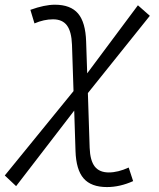

<svg xmlns="http://www.w3.org/2000/svg" viewBox="-60 -547 666 802"><path d="M7.3 230.5 -40 186 247.1 -166.5 240.7 -359.9Q238.8 -415 219.7 -440.7Q200.7 -466.3 161.6 -466.3Q123.5 -466.3 84 -449.2L66.9 -505.9Q126 -527.3 169.4 -527.3Q234.9 -527.3 266.1 -490.5Q297.4 -453.6 299.8 -373L304.2 -240.7L516.1 -524.9L565.9 -481L307.1 -158.2L314.5 70.3Q316.4 123.5 335.7 148.4Q355 173.3 394.5 173.3Q433.1 173.3 477.5 152.8L496.1 209.5Q440.9 234.4 386.7 234.4Q320.8 234.4 289.3 198.2Q257.8 162.1 255.4 83.5L250 -85Z"/></svg>

Font: Cascadia Code Light
Style: Italic
Weight: 300
Italic angle: -10°
Monospace: yes
Designer: Aaron Bell
Foundry: Saja Typeworks
Version: Version 2404.023; ttfautohint (v1.8.4)